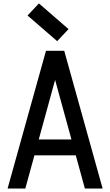

<svg xmlns="http://www.w3.org/2000/svg" viewBox="-20 -1095 640 1115"><path d="M24 0 247 -800H353L576 0H473L420 -193H180L127 0ZM395 -285 300 -631 205 -285ZM312 -856 140 -1005 206 -1075 378 -926Z"/></svg>

Font: Victor Mono Thin
Style: Bold
Weight: 700
Monospace: yes
Version: Version 1.561;gftools[0.9.30]